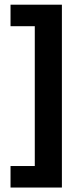

<svg xmlns="http://www.w3.org/2000/svg" viewBox="-20 -696 355 839"><path d="M250.5 123.5H26V29.5H132V-581.5H26V-675.5H250.5Z"/></svg>

Font: Anek Gurmukhi Medium SemiBold
Style: Regular
Weight: 600
Version: Version 1.003